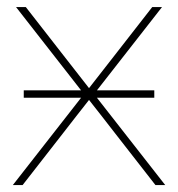

<svg xmlns="http://www.w3.org/2000/svg" viewBox="-20 -536 516 556"><path d="M48.8 -252.9V-274.4H214.8L26.4 -515.6H54.7L158.2 -382.8Q178.2 -357.4 198 -331.8Q217.8 -306.2 237.8 -280.8Q257.8 -306.2 277.6 -331.8Q297.4 -357.4 317.4 -382.8L420.9 -515.6H449.2L260.7 -274.4H426.8V-252.9H260.7L458.5 0H430.2L314.5 -148.4Q295.4 -173.3 276.1 -197.8Q256.8 -222.2 237.8 -246.6Q218.8 -222.2 199.5 -197.8Q180.2 -173.3 161.1 -148.4L45.4 0H17.1L214.8 -252.9Z"/></svg>

Font: Inter Display Thin
Style: Regular
Weight: 100
Designer: Rasmus Andersson
Foundry: rsms
Version: Version 4.000;git-a52131595